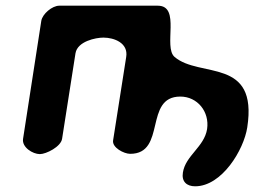

<svg xmlns="http://www.w3.org/2000/svg" viewBox="-20 -540 905 674"><path d="M622 66C617 97 635 114 665 114C759 114 836 -14 848 -93C886 -340 681 -265 593 -340C552 -375 616 -520 534 -520H188C163 -520 129 -491 125 -467L61 -53C56 -23 95 1 120 1C142 1 194 -25 198 -53L245 -353C252 -395 316 -408 343 -408C381 -408 431 -389 423 -340L377 -47C373 -22 415 0 437 0C565 0 484 -201 613 -201C673 -201 716 -148 707 -87C697 -24 631 6 622 66Z"/></svg>

Font: Asimov Print
Style: Regular
Weight: 500
Designer: Google
Version: Version 2.000980: 2014